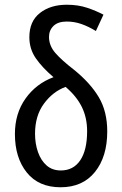

<svg xmlns="http://www.w3.org/2000/svg" viewBox="-20 -781 516 811"><path d="M262 -761Q310 -761 348.5 -748Q387 -735 417 -719L385 -650Q354 -669 324 -679.5Q294 -690 262 -690Q225 -690 206 -671.5Q187 -653 187 -625Q187 -588 214 -557Q241 -526 293 -486Q362 -430 397.5 -370Q433 -310 433 -226Q433 -119 381 -54.5Q329 10 236 10Q143 10 93 -52.5Q43 -115 43 -215Q43 -302 88 -365Q133 -428 206 -455Q159 -495 131.5 -534.5Q104 -574 104 -624Q104 -691 148.5 -726Q193 -761 262 -761ZM257 -414Q203 -394 165.5 -343Q128 -292 128 -216Q128 -174 140.5 -138.5Q153 -103 177 -82Q201 -61 237 -61Q290 -61 319 -104Q348 -147 348 -227Q348 -284 325.5 -329.5Q303 -375 257 -414Z"/></svg>

Font: Avrile Sans Condensed
Style: Regular
Weight: 400
Width: 3
Designer: Monotype Design Team
Foundry: Monotype Imaging Inc.
Version: Version 2.001;September 10, 2019;FontCreator 11.5.0.2425 64-